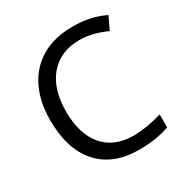

<svg xmlns="http://www.w3.org/2000/svg" viewBox="-168 -860 969 1006"><g transform="rotate(-30 316.0 -357.0)"><path d="M61 -357.9Q61 -468.3 101.8 -551.3Q142.6 -634.3 220.5 -679.2Q298.3 -724.1 407.7 -724.1Q517.1 -724.1 601.1 -682.1L564.9 -606Q479.5 -645 402.8 -645Q287.6 -645 221.7 -567.9Q155.8 -490.7 155.8 -354.7Q155.8 -218.8 219.7 -143.8Q283.7 -68.8 401.9 -68.8Q478 -68.8 573.2 -97.2V-19Q494.6 9.8 389.2 9.8Q231.4 9.8 146.2 -86.2Q61 -182.1 61 -357.9Z"/></g></svg>

Font: NotoSans
Style: Regular
Weight: 400
Designer: Monotype Design team
Foundry: Monotype Imaging Inc.
Version: Version 1.04